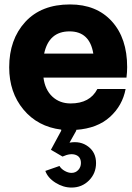

<svg xmlns="http://www.w3.org/2000/svg" viewBox="-20 -575 588 856"><path d="M546.9 -275.9Q546.9 -253.9 543.9 -229H173.8Q180.7 -174.8 213.4 -144.3Q246.1 -113.8 294.9 -113.8Q380.9 -113.8 414.1 -178.2H540Q525.9 -104 470 -53.5Q414.1 -2.9 319.8 3.9V7.8L290 61Q338.9 52.2 373.5 78.6Q408.2 105 408.2 151.9Q408.2 197.8 376.7 229.5Q345.2 261.2 298.8 261.2Q261.7 261.2 227.3 239.5Q192.9 217.8 182.1 187L245.1 165Q252.9 178.2 268.6 187Q284.2 195.8 298.8 195.8Q316.9 195.8 328.9 182.9Q340.8 169.9 340.8 151.9Q340.8 124 317.4 115.5Q293.9 106.9 258.8 123L207 92.8L252.9 7.8V2.9Q147.9 -10.3 84.5 -86.7Q21 -163.1 21 -274.9Q21 -398.9 92.5 -477.1Q164.1 -555.2 292 -555.2Q410.2 -555.2 478.5 -480Q546.9 -404.8 546.9 -275.9ZM176.8 -335.9H396Q379.9 -435.1 290 -435.1Q197.8 -435.1 176.8 -335.9Z"/></svg>

Font: Oakes Grotesk
Style: Bold
Weight: 700
Designer: Samuel Oakes
Foundry: Samuel Oakes
Version: Version 1.0 | wf-rip DC20170320